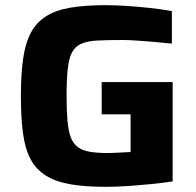

<svg xmlns="http://www.w3.org/2000/svg" viewBox="-20 -716 761 744"><path d="M391 8Q309 8 252 -2Q195 -12 157 -36Q119 -60 98 -100Q77 -140 69 -200.5Q61 -261 61 -344Q61 -428 69.5 -488Q78 -548 99 -588Q120 -628 157 -652Q194 -676 251 -686Q308 -696 389 -696Q426 -696 471.5 -693Q517 -690 562.5 -685Q608 -680 646 -673V-547Q609 -551 573 -554Q537 -557 506.5 -559Q476 -561 456 -561Q397 -561 358 -559Q319 -557 295 -546.5Q271 -536 259 -513Q247 -490 242.5 -449Q238 -408 238 -344Q238 -287 241.5 -248Q245 -209 254 -184.5Q263 -160 281 -146.5Q299 -133 327.5 -128Q356 -123 399 -123Q412 -123 428 -124Q444 -125 459.5 -125.5Q475 -126 486 -127V-273H374V-398H649V-13Q610 -7 563.5 -2.5Q517 2 472.5 5Q428 8 391 8Z"/></svg>

Font: Saira SemiExpanded
Style: Bold
Weight: 700
Width: 6
Designer: Hector Gatti with collaboration of the Omnibus-Type team
Foundry: Omnibus-Type
Version: Version 1.101